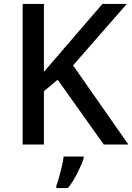

<svg xmlns="http://www.w3.org/2000/svg" viewBox="-20 -734 672 975"><path d="M632 0H507L273 -329L203 -271V0H95V-714H203V-369Q229 -399 255 -429.5Q281 -460 307 -490L500 -714H624L351 -402ZM405 70Q396 99 374 143Q352 187 325 221H266V209Q273 191 280.5 164.5Q288 138 294.5 110Q301 82 303 61H405Z"/></svg>

Font: Noto Sans Bengali Medium
Style: Regular
Weight: 500
Designer: Jelle Bosma - Monotype Design Team
Foundry: Monotype Imaging Inc.
Version: Version 2.003; ttfautohint (v1.8.4.7-5d5b)